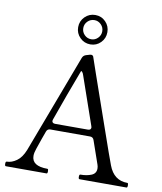

<svg xmlns="http://www.w3.org/2000/svg" viewBox="-103 -1063 967 1145"><g transform="rotate(10 381.0 -490.5)"><path d="M748 -14Q748 0 742 0H458Q454 0 452.5 -3.5Q451 -7 451 -14Q451 -21 452.5 -24.5Q454 -28 458 -28Q496 -28 524 -39.5Q552 -51 552 -81Q552 -93 548 -104L499 -245Q493 -262 475 -262H235Q217 -262 211 -245L194 -198L172 -134Q163 -109 163 -90Q163 -28 258 -28Q262 -28 263 -23.5Q264 -19 264 -14Q264 0 258 0H12Q8 0 6.5 -3.5Q5 -7 5 -14Q5 -21 6.5 -24.5Q8 -28 12 -28Q41 -28 71 -49Q101 -70 120 -118L345 -715Q351 -730 366 -735L383 -740Q391 -743 397 -743Q403 -743 405 -741Q410 -738 411 -734L445 -635Q479 -538 547.5 -341Q616 -144 628 -114Q660 -28 742 -28Q746 -28 747 -23.5Q748 -19 748 -14ZM238 -315Q238 -308 243 -304Q248 -300 257 -300H455Q474 -300 474 -316L472 -324L372 -612Q368 -626 362 -633Q356 -640 354 -635Q298 -488 240 -324Q238 -318 238 -315ZM469 -892Q469 -855 443.5 -829Q418 -803 381 -803Q344 -803 318 -829Q292 -855 292 -892Q292 -929 318 -955Q344 -981 381 -981Q418 -981 443.5 -955Q469 -929 469 -892ZM438 -892Q438 -916 421 -933Q404 -950 381 -950Q357 -950 340 -933Q323 -916 323 -892Q323 -868 340 -851Q357 -834 381 -834Q404 -834 421 -851Q438 -868 438 -892Z"/></g></svg>

Font: Shippori Mincho B1
Style: Regular
Weight: 400
Designer: FONTDASU
Foundry: FONTDASU / Google Inc. / but / Adobe
Version: Version 3.110; ttfautohint (v1.8.3)